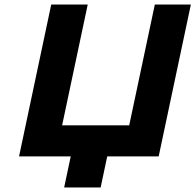

<svg xmlns="http://www.w3.org/2000/svg" viewBox="-20 -690 862 847"><path d="M64 0H292L263 137H424L453 0H680L822 -670H663L550 -137H254L367 -670H206Z"/></svg>

Font: LT Wave Text Black Italic
Style: Regular
Weight: 900
Designer: Daniel Lyons
Version: Version 2.5 (Glyphs App)